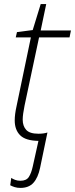

<svg xmlns="http://www.w3.org/2000/svg" viewBox="-20 -679 367 939"><path d="M80 240Q64 240 51.5 236Q39 232 30 227L35 191Q42 196 53.5 200.5Q65 205 80 205Q109 205 121 186.5Q133 168 140 136L168 10Q105 9 78.5 -17.5Q52 -44 52 -90Q52 -120 61 -160L131 -496H57L63 -522L140 -532L179 -659H206L179 -530H327L320 -496H171L100 -162Q96 -142 93.5 -124.5Q91 -107 91 -94Q91 -63 108 -44Q125 -25 168 -25Q194 -25 212 -31L176 142Q166 190 143.5 215Q121 240 80 240Z"/></svg>

Font: Noto Sans Disp ExtLt
Style: Italic
Weight: 200
Italic angle: -12°
Designer: Monotype Design Team
Foundry: Monotype Imaging Inc.
Version: Version 2.000;GOOG;noto-source:20170915:90ef993387c0